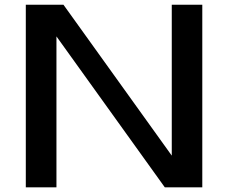

<svg xmlns="http://www.w3.org/2000/svg" viewBox="-20 -797 971 817"><path d="M840.8 -776.9V0H681.2L220.2 -642.1V0H89.8V-776.9H250L710.9 -134.8V-776.9Z"/></svg>

Font: Sporting Grotesque
Style: Regular
Weight: 400
Designer: Lucas LE BIHAN
Foundry: Lucas LE BIHAN
Version: Version 2.001;PS 2.1;hotconv 1.0.88;makeotf.lib2.5.647800